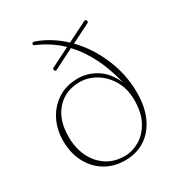

<svg xmlns="http://www.w3.org/2000/svg" viewBox="-175 -825 862 941"><g transform="rotate(-30 256.0 -354.0)"><path d="M473 -249Q473 -168.5 446 -110.2Q419 -52 370.8 -20.8Q322.5 10.5 258 10.5Q193.5 10.5 144.5 -19.8Q95.5 -50 68.2 -103Q41 -156 41 -224.5Q41 -287.5 67.2 -339.5Q93.5 -391.5 141.8 -422.8Q190 -454 256 -454Q310.5 -454 359.5 -423.5Q408.5 -393 438 -327.5Q396.5 -498.5 301.5 -599.5L188.5 -542.5Q179.5 -538 176 -546Q171.5 -555 180.5 -559.5L288 -613.5Q230.5 -669 154.5 -701Q145.5 -705.5 149.5 -713.5Q153 -720 163 -716.5Q204 -702.5 241.5 -679Q279 -655.5 311 -625L424 -681.5Q433 -685.5 436.5 -677.5Q441 -669 432 -664.5L325.5 -611Q393 -541.5 433 -446.2Q473 -351 473 -249ZM74 -227Q74 -165.5 97.5 -116Q121 -66.5 164.2 -37.8Q207.5 -9 267 -9Q309.5 -9 350 -32.5Q390.5 -56 417 -103.8Q443.5 -151.5 443.5 -224.5Q443.5 -287 416.2 -334.2Q389 -381.5 345.5 -407.8Q302 -434 254 -434Q173.5 -434 123.8 -379.2Q74 -324.5 74 -227Z"/></g></svg>

Font: Fraunces 72pt Soft Thin
Style: Regular
Weight: 100
Version: Version 1.000;[b76b70a41]